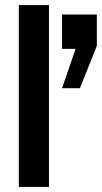

<svg xmlns="http://www.w3.org/2000/svg" viewBox="-20 -738 402 758"><path d="M54.3 -718.1H173.3V0H54.3ZM225 -545.2V-680.7H362.3V-556.9L295.4 -389.7H225L278.5 -545.2Z"/></svg>

Font: Puralecka Narrow
Style: Bold
Weight: 700
Designer: Hector Gatti, Marcela Romero, Pablo Cosgaya and Nicolas Silva
Version: Version 1.004;PS 001.004;hotconv 1.0.70;makeotf.lib2.5.58329